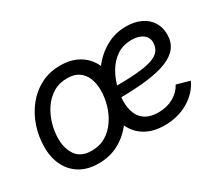

<svg xmlns="http://www.w3.org/2000/svg" viewBox="-104 -794 1193 1040"><g transform="rotate(-30 493.0 -273.5)"><path d="M257.8 11.7Q191.9 11.7 144.5 -15.9Q97.2 -43.5 71.5 -93.8Q45.9 -144 45.9 -211.4Q45.9 -276.4 66.2 -337.4Q86.4 -398.4 124.8 -447Q163.1 -495.6 217.5 -524.2Q272 -552.7 340.3 -552.7Q406.2 -552.7 454.1 -525.4Q502 -498 527.6 -447.8Q553.2 -397.5 553.2 -329.1Q553.2 -263.2 532.7 -202.1Q512.2 -141.1 473.4 -92.8Q434.6 -44.4 380.1 -16.4Q325.7 11.7 257.8 11.7ZM259.8 -66.9Q310.1 -66.9 348.4 -90.3Q386.7 -113.8 412.6 -152.1Q438.5 -190.4 451.7 -236.3Q464.8 -282.2 464.8 -327.1Q464.8 -368.7 451.7 -401.9Q438.5 -435.1 410.6 -454.6Q382.8 -474.1 337.9 -474.1Q288.1 -474.1 250 -450.7Q211.9 -427.2 186 -388.7Q160.2 -350.1 147 -304Q133.8 -257.8 133.8 -212.4Q133.8 -150.9 163.6 -108.9Q193.4 -66.9 259.8 -66.9ZM671.4 11.7Q604 11.7 555.9 -14.6Q507.8 -41 481.9 -90.3Q456.1 -139.6 456.1 -208.5Q456.1 -280.3 479 -343.5Q502 -406.7 543 -454.8Q584 -502.9 637.9 -530.3Q691.9 -557.6 753.9 -557.6Q806.6 -557.6 845.7 -539.3Q884.8 -521 906.2 -487.5Q927.7 -454.1 927.7 -408.7Q927.7 -362.8 904.1 -330.3Q880.4 -297.9 830.6 -277.3Q780.8 -256.8 702.9 -247.3Q625 -237.8 517.1 -237.8L528.8 -304.2Q618.2 -304.2 678.2 -309.3Q738.3 -314.5 773.7 -326.7Q809.1 -338.9 824.5 -359.4Q839.8 -379.9 839.8 -410.6Q839.8 -441.9 813.7 -460.7Q787.6 -479.5 745.1 -479.5Q689.9 -479.5 651.1 -452.9Q612.3 -426.3 587.9 -384.5Q563.5 -342.8 552 -296.1Q540.5 -249.5 540.5 -209Q540.5 -168.9 553.7 -136.5Q566.9 -104 596.9 -85Q627 -65.9 676.8 -65.9Q729 -65.9 769.8 -88.6Q810.5 -111.3 831.5 -150.4L913.1 -127.4Q882.8 -63 817.6 -25.6Q752.4 11.7 671.4 11.7Z"/></g></svg>

Font: Adwaita Sans
Style: Italic
Weight: 400
Italic angle: -9.39999°
Designer: Rasmus Andersson
Foundry: rsms
Version: Version 4.001;git-9221beed3